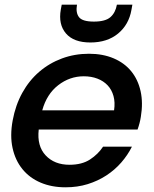

<svg xmlns="http://www.w3.org/2000/svg" viewBox="-20 -789 657 818"><path d="M337 -464Q277 -464 228 -426Q179 -388 160 -319H466Q471 -353 463.5 -380Q456 -407 438.5 -425.5Q421 -444 395 -454Q369 -464 337 -464ZM542 -164Q524 -128 496.5 -96.5Q469 -65 433 -41.5Q397 -18 353.5 -4.5Q310 9 259 9Q200 9 153 -11Q106 -31 75.5 -68.5Q45 -106 33.5 -158.5Q22 -211 34 -276Q46 -341 75 -393.5Q104 -446 147 -483Q190 -520 244 -540Q298 -560 359 -560Q418 -560 464 -540.5Q510 -521 539 -485.5Q568 -450 579 -400.5Q590 -351 580 -291Q578 -278 574.5 -264.5Q571 -251 566 -237H145Q137 -167 174.5 -127Q212 -87 276 -87Q329 -87 363.5 -109.5Q398 -132 419 -164ZM540 -747Q529 -684 483 -646Q437 -608 365 -608Q294 -608 261 -646.5Q228 -685 239 -748L243 -769H308Q302 -735 316.5 -716Q331 -697 380 -697Q429 -697 450.5 -716Q472 -735 478 -769H544Z"/></svg>

Font: SVN-Poppins Medium
Style: Italic
Weight: 500
Italic angle: -10°
Designer: Ninad Kale (Devanagari), Jonny Pinhorn (Latin)
Foundry: Indian Type Foundry
Version: Version 3.002 2017; ttfautohint (v1.8.3)